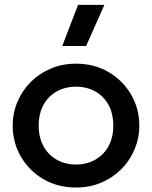

<svg xmlns="http://www.w3.org/2000/svg" viewBox="-20 -780 644 814"><path d="M302.2 15Q224.2 15 163.6 -20.8Q103 -56.6 68.4 -116.2Q33.8 -175.9 33.8 -247.5Q33.8 -300.2 53.7 -347.7Q73.5 -395.2 109.6 -431.7Q145.8 -468.1 194.8 -489.1Q243.8 -510 302.2 -510Q380.1 -510 440.8 -474.2Q501.4 -438.4 536 -378.8Q570.6 -319.1 570.6 -247.5Q570.6 -194.8 550.7 -147.3Q530.9 -99.8 494.8 -63.3Q458.6 -26.9 409.7 -5.9Q360.8 15 302.2 15ZM302.2 -82.5Q348 -82.5 383.7 -102.8Q419.4 -123 439.9 -159.9Q460.3 -196.9 460.3 -247.5Q460.3 -298.1 440 -335.2Q419.6 -372.3 383.9 -392.4Q348.2 -412.5 302.2 -412.5Q256.2 -412.5 220.5 -392.4Q184.8 -372.3 164.4 -335.2Q144.1 -298.1 144.1 -247.5Q144.1 -196.9 164.5 -159.9Q184.9 -123 220.7 -102.8Q256.4 -82.5 302.2 -82.5ZM244 -585 310.9 -759.5H422.6L345.2 -585Z"/></svg>

Font: Geologica-Sharp
Style: Regular
Weight: 100
Designer: Sindre Bremnes, Frode Helland
Foundry: Monokrom Skriftforlag AS
Version: Version 1.010;gftools[0.9.28]